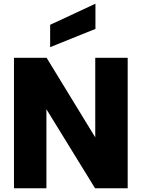

<svg xmlns="http://www.w3.org/2000/svg" viewBox="-20 -1010 760 1030"><path d="M492 -990V-855L249 -757V-877ZM665 -700V0H490L229 -424V0H55V-700H230L491 -273V-700Z"/></svg>

Font: Albert Sans Black
Style: Regular
Weight: 900
Designer: Andreas Rasmussen
Foundry: a.Foundry
Version: Version 1.025